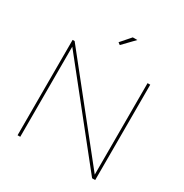

<svg xmlns="http://www.w3.org/2000/svg" viewBox="-205 -1078 1186 1238"><g transform="rotate(30 388.0 -459.0)"><path d="M654 0 119 -671V0H99V-710H114L657 -29V-710H677V0ZM461 -918 379 -833 363 -845 427 -918Z"/></g></svg>

Font: Raleway
Style: Thin
Weight: 100
Designer: Matt McInerney, Pablo Impallari, Rodrigo Fuenzalida
Foundry: Matt McInerney, Pablo Impallari, Rodrigo Fuenzalida
Version: Version 3.000